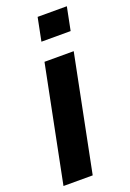

<svg xmlns="http://www.w3.org/2000/svg" viewBox="-145 -749 543 799"><g transform="rotate(-20 126.5 -349.0)"><path d="M260.7 -698.2 240.2 -595.7H110.8L131.3 -698.2ZM223.6 -512.7 121.1 0H-8.3L94.2 -512.7Z"/></g></svg>

Font: Sansation
Style: Bold Italic
Weight: 700
Designer: Bernd Montag
Version: Version 1.301